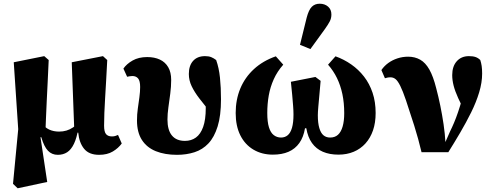

<svg xmlns="http://www.w3.org/2000/svg" viewBox="-20 -818 2649 1033"><path d="M50 171 78 -123 54 -483 218 -516 242 -495Q239 -431 236.5 -377Q234 -323 231.5 -276Q229 -229 227.5 -185.5Q226 -142 224 -99L197 -85L234 161L75 195ZM513 15Q459 15 432.5 -17.5Q406 -50 401 -104L380 -107L366 -483L534 -516L557 -495Q554 -434 551 -383Q548 -332 545.5 -289.5Q543 -247 541.5 -211Q540 -175 540 -142Q540 -109 550.5 -96.5Q561 -84 582 -84Q593 -84 600.5 -86.5Q608 -89 615 -92L635 -46Q617 -21 587 -3Q557 15 513 15ZM291 15Q259 15 238 -7Q217 -29 202 -80L184 -78L203 -157Q221 -132 244.5 -121Q268 -110 298 -110Q319 -110 337.5 -115.5Q356 -121 373 -132.5Q390 -144 404 -163L414 -125H401Q393 -76 378 -44.5Q363 -13 341.5 1Q320 15 291 15Z M932 15Q867 15 818.5 -4.5Q770 -24 743.5 -65Q717 -106 717 -170Q717 -203 721.5 -234Q726 -265 730 -295Q734 -325 734 -350Q734 -383 723 -396Q712 -409 692 -409Q684 -409 676.5 -407.5Q669 -406 664 -405L644 -449Q661 -474 693.5 -492.5Q726 -511 772 -511Q811 -511 840 -497.5Q869 -484 885 -456.5Q901 -429 901 -388Q901 -352 896 -314Q891 -276 886 -240.5Q881 -205 881 -175Q881 -118 905 -89Q929 -60 975 -60Q1009 -60 1034 -78Q1059 -96 1073 -135Q1087 -174 1087 -236Q1087 -265 1085 -288.5Q1083 -312 1079 -337L1109 -333L1113 -212Q1079 -254 1052.5 -288.5Q1026 -323 1011 -354.5Q996 -386 996 -420Q996 -465 1019 -490.5Q1042 -516 1083 -516Q1103 -516 1116.5 -510.5Q1130 -505 1143 -495Q1158 -453 1163.5 -400Q1169 -347 1169 -284Q1169 -196 1151 -138Q1133 -80 1101.5 -46.5Q1070 -13 1026.5 1Q983 15 932 15Z M1448 14Q1389 14 1343.5 -13Q1298 -40 1273 -90Q1248 -140 1248 -210Q1248 -282 1273 -342Q1298 -402 1346.5 -446.5Q1395 -491 1464 -515L1504 -470Q1472 -434 1453 -392Q1434 -350 1426 -304.5Q1418 -259 1418 -210Q1418 -162 1427 -133Q1436 -104 1453 -91Q1470 -78 1492 -78Q1513 -78 1528 -90.5Q1543 -103 1551 -130.5Q1559 -158 1559 -202Q1559 -222 1557 -248.5Q1555 -275 1552 -308Q1549 -341 1545 -378L1677 -404L1705 -383Q1702 -346 1698.5 -309Q1695 -272 1692.5 -242.5Q1690 -213 1690 -198Q1690 -156 1698 -129Q1706 -102 1720.5 -90Q1735 -78 1756 -78Q1782 -78 1798.5 -93Q1815 -108 1823.5 -137.5Q1832 -167 1832 -209Q1832 -265 1822 -312Q1812 -359 1793 -398Q1774 -437 1745 -470L1785 -515Q1830 -499 1869.5 -471.5Q1909 -444 1938.5 -406Q1968 -368 1984.5 -319Q2001 -270 2001 -210Q2001 -158 1987 -117Q1973 -76 1946.5 -46.5Q1920 -17 1883 -1.5Q1846 14 1801 14Q1753 14 1717 -1.5Q1681 -17 1658.5 -48.5Q1636 -80 1628 -128H1621Q1613 -80 1590.5 -48.5Q1568 -17 1532.5 -1.5Q1497 14 1448 14ZM1594 -577 1630 -723Q1641 -765 1657.5 -781.5Q1674 -798 1700 -798Q1727 -798 1745 -782.5Q1763 -767 1763 -740Q1763 -720 1754.5 -703.5Q1746 -687 1729 -663L1650 -554Z M2248 1Q2231 -71 2208.5 -142.5Q2186 -214 2164 -279Q2147 -329 2133.5 -356Q2120 -383 2108 -392.5Q2096 -402 2081 -402Q2071 -402 2064.5 -400.5Q2058 -399 2051 -397L2032 -441Q2047 -463 2069 -479Q2091 -495 2118.5 -504Q2146 -513 2176 -513Q2212 -513 2240.5 -497Q2269 -481 2290 -444Q2311 -407 2327 -343Q2339 -298 2349 -249Q2359 -200 2366.5 -149.5Q2374 -99 2377 -46H2373L2401 -110Q2412 -132 2423 -158Q2434 -184 2444.5 -215Q2455 -246 2465 -281.5Q2475 -317 2483 -358L2489 -201Q2462 -253 2445 -290.5Q2428 -328 2420.5 -357.5Q2413 -387 2413 -414Q2413 -461 2437.5 -488.5Q2462 -516 2503 -516Q2525 -516 2539 -511Q2553 -506 2564 -495Q2569 -480 2571.5 -463Q2574 -446 2574 -422Q2574 -374 2558 -321Q2542 -268 2515 -213.5Q2488 -159 2456 -104.5Q2424 -50 2392 1Z"/></svg>

Font: Source Serif 4 ExtraBold
Style: Regular
Weight: 800
Designer: Frank Grießhammer
Foundry: Adobe Systems Incorporated
Version: Version 4.004;hotconv 1.0.116;makeotfexe 2.5.65601